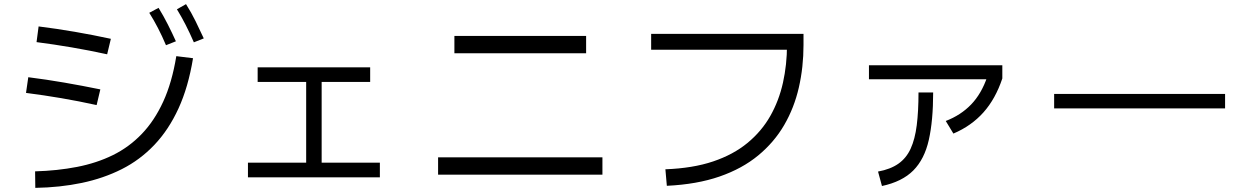

<svg xmlns="http://www.w3.org/2000/svg" viewBox="-20 -870 6040 930"><path d="M517 -682 499 -607Q412 -626 327 -640.5Q242 -655 157 -666L167 -742Q255 -731 342 -716Q429 -701 517 -682ZM466 -437 448 -361Q362 -380 277 -394.5Q192 -409 106 -420L117 -496Q204 -485 291 -470Q378 -455 466 -437ZM151 40 150 -40Q258 -43 353 -61.5Q448 -80 526.5 -118.5Q605 -157 666.5 -221Q728 -285 770.5 -377.5Q813 -470 834 -598L915 -588Q892 -448 844.5 -344.5Q797 -241 727.5 -168Q658 -95 569.5 -50.5Q481 -6 376 16Q271 38 151 40ZM784 -651Q765 -696 745 -734.5Q725 -773 703 -808L748 -832Q772 -793 793 -751.5Q814 -710 832 -670ZM919 -665Q899 -711 879 -750Q859 -789 837 -825L881 -850Q907 -809 927.5 -767Q948 -725 967 -684Z M1228 -473V-544H1773V-473ZM1181 -11V-82H1820V-11ZM1463 -498H1538V-60H1463Z M2181 -612V-696H2819V-612ZM2102 -24V-108H2898V-24Z M3210 30 3203 -50Q3336 -55 3434 -88Q3532 -121 3600.5 -177.5Q3669 -234 3711 -308Q3753 -382 3772.5 -469.5Q3792 -557 3792 -652L3814 -629H3134V-706H3872V-652Q3872 -545 3849.5 -446.5Q3827 -348 3778.5 -264.5Q3730 -181 3652.5 -117Q3575 -53 3465.5 -15Q3356 23 3210 30Z M4598 -223 4561 -284Q4634 -312 4684 -364Q4734 -416 4762 -498L4777 -486H4189V-554H4835V-490Q4802 -391 4743.5 -325.5Q4685 -260 4598 -223ZM4252 31 4233 -39Q4293 -50 4331.5 -77Q4370 -104 4391 -150Q4412 -196 4420.5 -263.5Q4429 -331 4429 -422H4500Q4500 -286 4479 -192.5Q4458 -99 4404 -44.5Q4350 10 4252 31Z M5914 -415V-345H5086V-415Z"/></svg>

Font: Murecho Thin
Style: Regular
Weight: 400
Version: Version 1.010